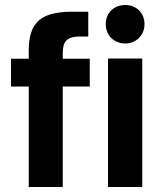

<svg xmlns="http://www.w3.org/2000/svg" viewBox="-20 -748 648 768"><path d="M95 -545V-513H24V-402H95V0H231V-402H339V-513H231V-535C231 -581 246 -599 292 -602H333V-701H290C147 -705 95 -664 95 -545ZM403 -651C403 -607 436 -574 481 -574C524 -574 558 -607 558 -651C558 -697 525 -728 481 -728C436 -728 403 -697 403 -651ZM412 0H549V-514H412Z"/></svg>

Font: Vanilla Cream ExtraBold
Style: Regular
Weight: 800
Designer: Jeremy Tribby, Jinavaṁso
Foundry: Tribby Type
Version: Version 1.422;Glyphs 3.1.2 (3151)